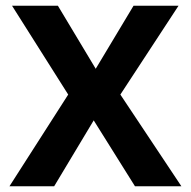

<svg xmlns="http://www.w3.org/2000/svg" viewBox="-20 -650 666 670"><path d="M182 -630 314 -410 446 -630H603L400 -320L613 0H451L307 -230L169 0H13L218 -320L22 -630Z"/></svg>

Font: Ek Mukta
Style: Bold
Weight: 700
Designer: Girish Dalvi and Yashodeep Gholap
Foundry: Ek Type
Version: Version 2.538;PS 1.002;hotconv 16.6.51;makeotf.lib2.5.65220;